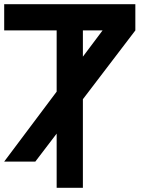

<svg xmlns="http://www.w3.org/2000/svg" viewBox="-20 -895 790 915"><path d="M625 -875V-750H375V0H250V-750H0V-875ZM625 -750 148.4 -125H0L468.8 -750Z"/></svg>

Font: CraftyPE
Style: Regular
Weight: 400
Designer: Erek Butcher
Foundry: Haunted Coop
Version: Version 0.018;April 4, 2024;FontCreator 15.0.0.2962 64-bit